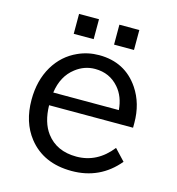

<svg xmlns="http://www.w3.org/2000/svg" viewBox="-117 -862 924 1004"><g transform="rotate(15 345.0 -360.0)"><path d="M187 -762.2H294.9V-654.3H187ZM405.3 -762.2H513.2V-654.3H405.3ZM613.8 -260.3H159.2Q161.1 -167.5 202.6 -112.3Q258.8 -37.6 365.7 -37.6Q478.5 -37.6 555.2 -135.3L611.8 -75.2Q514.6 41.5 361.3 41.5Q208.5 41.5 126.5 -62.5Q63 -143.1 63 -264.6Q63 -369.1 108.9 -446.8Q153.8 -522 231 -556.6Q284.7 -581.1 345.2 -581.1Q485.8 -581.1 561.5 -468.8Q613.8 -391.1 613.8 -286.1ZM518.1 -330.1Q512.2 -402.3 472.2 -448.2Q422.4 -505.9 343.3 -505.9Q285.6 -505.9 238.3 -469.2Q175.8 -421.4 163.1 -330.1Z"/></g></svg>

Font: BIZ UDPGothic
Style: Regular
Weight: 400
Designer: TypeBank Co., Ltd.
Foundry: Morisawa Inc.
Version: Version 1.051